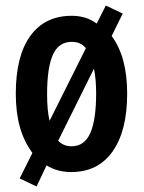

<svg xmlns="http://www.w3.org/2000/svg" viewBox="-20 -611 518 693"><path d="M439 -273Q439 -139 386.5 -64.5Q334 10 237 10Q187 10 148 -14L112 62L51 33L97 -59Q66 -101 51.5 -153.5Q37 -206 37 -273Q37 -409 89.5 -481.5Q142 -554 239 -554Q291 -554 329 -526L362 -591L423 -562L383 -481Q439 -406 439 -273ZM150 -272Q150 -211 159 -175L290 -437Q272 -460 239 -460Q192 -460 171 -413.5Q150 -367 150 -272ZM327 -273Q327 -300 325 -322.5Q323 -345 319 -363L190 -103Q209 -83 238 -83Q285 -83 306 -131Q327 -179 327 -273Z"/></svg>

Font: Noto Sans Bengali ExtraCondensed SemiBold
Style: Regular
Weight: 600
Width: 2
Designer: Joana Ranito - Universal Thirst; Jelle Bosma - Monotype Design Team
Foundry: Universal Thirst ehf.
Version: Version 3.000; ttfautohint (v1.8.4.7-5d5b)